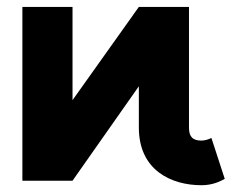

<svg xmlns="http://www.w3.org/2000/svg" viewBox="-20 -528 679 561"><path d="M532.2 -155.3V-507.8H385.7L191.9 -235.4V-507.8H45.4V0H191.9L385.7 -275.9V-155.3C385.7 -29.8 481.4 13.2 568.8 13.2C602.5 13.2 625 1 636.7 -5.4L597.7 -125C591.3 -121.1 577.6 -117.2 568.8 -117.2C542 -117.2 532.2 -129.4 532.2 -155.3Z"/></svg>

Font: Giphurs ExtraBold
Style: Regular
Weight: 800
Version: Version 1.000